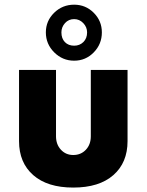

<svg xmlns="http://www.w3.org/2000/svg" viewBox="-20 -803 636 832"><path d="M301.3 -540Q251 -540 214.8 -576.2Q178.7 -612.3 178.7 -662.6Q178.7 -712.4 214.6 -747.6Q250.5 -782.7 301.3 -782.7Q351.1 -782.7 386.2 -747.6Q421.4 -712.4 421.4 -662.6Q421.4 -611.8 386.2 -575.9Q351.1 -540 301.3 -540ZM301.3 -605Q325.2 -605 341.3 -620.8Q357.4 -636.7 357.4 -662.6Q357.4 -685.5 340.8 -702.9Q324.2 -720.2 301.3 -720.2Q277.3 -720.2 261.7 -702.9Q246.1 -685.5 246.1 -662.6Q246.1 -636.2 261.2 -620.6Q276.4 -605 301.3 -605ZM297.4 9.8Q185.5 9.8 124 -44.2Q62.5 -98.1 62.5 -191.4V-500H222.7V-212.4Q222.7 -177.2 243.9 -154.3Q265.1 -131.3 297.4 -131.3Q330.6 -131.3 352.1 -154.1Q373.5 -176.8 373.5 -212.4V-500H532.7V-191.4Q532.7 -98.1 471.2 -44.2Q409.7 9.8 297.4 9.8Z"/></svg>

Font: Now
Style: Bold
Weight: 700
Designer: Alfredo Marco Pradil
Foundry: Alfredo Marco Pradil
Version: Version 1.002;PS 001.002;hotconv 1.0.88;makeotf.lib2.5.64775